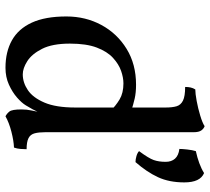

<svg xmlns="http://www.w3.org/2000/svg" viewBox="-53 -704 766 700"><g transform="rotate(90 330.0 -354.0)"><path d="M289 -467Q318 -467 339.5 -462Q361 -457 386 -449V-372Q366 -393 342.5 -407Q319 -421 284 -421Q263 -421 238.5 -412.5Q214 -404 191 -383Q168 -362 153.5 -324Q139 -286 139 -226Q139 -162 158 -124.5Q177 -87 203 -70.5Q229 -54 251 -54Q281 -54 308.5 -72.5Q336 -91 354 -133Q372 -175 372 -245L401 -139Q388 -107 378.5 -90Q369 -73 364 -65Q355 -50 335.5 -33Q316 -16 288.5 -3.5Q261 9 227 9Q169 9 127 -14.5Q85 -38 62.5 -87Q40 -136 40 -213Q40 -283 71 -340.5Q102 -398 158 -432.5Q214 -467 289 -467ZM462 -136Q462 -113 466 -97.5Q470 -82 483.5 -75Q497 -68 524 -68Q524 -58 523 -45.5Q522 -33 518 -22Q493 -21 460 -12.5Q427 -4 404 9Q394 4 386.5 -5.5Q379 -15 379 -49Q379 -69 382.5 -84.5Q386 -100 393 -136ZM462 -575V-127H372V-575ZM440 -717Q449 -714 455.5 -705Q462 -696 462 -677V-538H372V-575Q372 -599 367.5 -614.5Q363 -630 347 -638Q331 -646 297 -646Q297 -657 299 -666Q301 -675 306 -683Q321 -683 348 -688Q375 -693 401.5 -701Q428 -709 440 -717ZM611 -715Q628 -708 636.5 -690Q645 -672 645 -643Q645 -588 626 -547Q607 -506 571 -465Q561 -465 549 -468.5Q537 -472 531 -478Q557 -513 563.5 -531.5Q570 -550 570 -575Q570 -596 558.5 -609Q547 -622 523 -625Q523 -635 525 -653.5Q527 -672 531 -685Q554 -690 574.5 -697.5Q595 -705 611 -715Z"/></g></svg>

Font: Vollkorn
Style: Regular
Weight: 400
Designer: Friedrich Althausen
Foundry: Friedrich Althausen
Version: Version 5.001